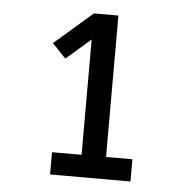

<svg xmlns="http://www.w3.org/2000/svg" viewBox="-43 -882 611 602"><g transform="rotate(5 262.5 -580.5)"><path d="M389 -323H136V-393H229V-756L152 -689L109 -734L229 -838H306V-393H389Z"/></g></svg>

Font: Iosevka Pride
Style: Regular
Weight: 400
Monospace: yes
Designer: Belleve Invis
Foundry: Belleve Invis
Version: Version 30.3.1; ttfautohint (v1.8.4)